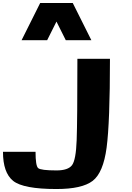

<svg xmlns="http://www.w3.org/2000/svg" viewBox="-20 -1270 884 1290"><path d="M0 -250H218.8Q218.8 -156.2 236.3 -140.6Q253.9 -125 359.4 -125Q437.5 -125 463.9 -160.2Q490.2 -195.3 495.1 -328.1Q500 -460.9 500 -875H718.8Q718.8 -447.3 696.3 -278.3Q673.8 -109.4 602.5 -54.7Q531.2 0 359.4 0Q136.7 0 68.4 -54.7Q0 -109.4 0 -250ZM421.9 -1000 359.4 -1125 296.9 -1000H125L250 -1250H468.8L593.8 -1000Z"/></svg>

Font: CraftyPE
Style: Regular
Weight: 400
Designer: Erek Butcher
Foundry: Haunted Coop
Version: Version 0.018;April 4, 2024;FontCreator 15.0.0.2962 64-bit